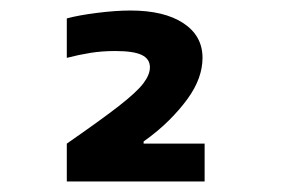

<svg xmlns="http://www.w3.org/2000/svg" viewBox="-20 -755 540 365"><path d="M107 -482Q172 -527 206 -553.5Q240 -580 252.5 -596.5Q265 -613 265 -627Q265 -643 249.5 -650.5Q234 -658 199 -658Q174 -658 152 -654.5Q130 -651 107 -645V-720Q129 -726 164.5 -730.5Q200 -735 228 -735Q292 -735 328.5 -711Q365 -687 365 -645Q365 -626 358 -606.5Q351 -587 336.5 -567Q322 -547 301.5 -526.5Q281 -506 253 -486V-482H369V-410H107Z"/></svg>

Font: M PLUS 1 Code Medium
Style: Regular
Weight: 500
Designer: Coji Morishita
Foundry: UNDERFOREST DESIGN
Version: Version 1.002